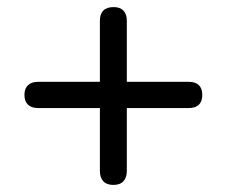

<svg xmlns="http://www.w3.org/2000/svg" viewBox="-20 -555 640 542"><path d="M300 -33Q281 -33 271.5 -43.5Q262 -54 262 -72V-250H87Q69 -250 59 -259.5Q49 -269 49 -287Q49 -305 59 -314.5Q69 -324 87 -324H262V-497Q262 -515 271.5 -525Q281 -535 301 -535Q319 -535 328.5 -525Q338 -515 338 -497V-324H513Q532 -324 541.5 -314.5Q551 -305 551 -287Q551 -269 541.5 -259.5Q532 -250 513 -250H338V-72Q338 -54 328.5 -43.5Q319 -33 300 -33Z"/></svg>

Font: Nunito ExtraLight SemiBold
Style: Regular
Weight: 600
Version: Version 3.602